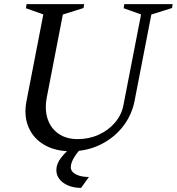

<svg xmlns="http://www.w3.org/2000/svg" viewBox="-20 -720 859 933"><path d="M324 15Q248 15 194.5 -16.5Q141 -48 118 -103.5Q95 -159 109 -230L194 -668L207 -644L106 -680L109 -700H389L386 -681L268 -644L289 -668L208 -250Q196 -190 211 -143.5Q226 -97 264 -70.5Q302 -44 357 -44Q413 -44 460 -65.5Q507 -87 539 -124.5Q571 -162 580 -210L669 -668L682 -644L581 -680L584 -700H819L816 -681L698 -644L719 -668L634 -230Q620 -159 576 -103.5Q532 -48 466.5 -16.5Q401 15 324 15ZM374 193Q348 193 326 186.5Q304 180 288 168.5Q272 157 263 141.5Q254 126 254 107Q254 75 278 45Q302 15 339 -16H393Q363 9 343.5 39.5Q324 70 324 93Q324 107 335 117.5Q346 128 366 134Q386 140 412 140Z"/></svg>

Font: Wittgenstein
Style: Italic
Weight: 400
Italic angle: -11°
Designer: Jörg Drees
Foundry: Jörg Drees
Version: Version 1.500